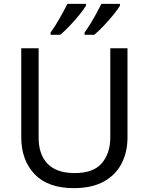

<svg xmlns="http://www.w3.org/2000/svg" viewBox="-20 -964 771 994"><path d="M640 -714V-252Q640 -178 610 -118.5Q580 -59 518 -24.5Q456 10 362 10Q228 10 159 -62.5Q90 -135 90 -254V-714H180V-251Q180 -164 226.5 -116Q273 -68 367 -68Q464 -68 507.5 -119.5Q551 -171 551 -252V-714ZM601 -944V-934Q590 -916 567 -887.5Q544 -859 517 -830.5Q490 -802 468 -784H418V-796Q432 -815 448 -841Q464 -867 479 -894.5Q494 -922 505 -944ZM425 -944V-934Q414 -916 391 -887.5Q368 -859 341 -830.5Q314 -802 292 -784H242V-796Q263 -824 287.5 -867Q312 -910 329 -944Z"/></svg>

Font: Noto Sans
Style: Regular
Weight: 400
Designer: Monotype Design Team
Foundry: Monotype Imaging Inc.
Version: Version 1.902